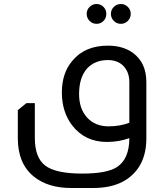

<svg xmlns="http://www.w3.org/2000/svg" viewBox="-20 -700 806 959"><path d="M462 -680Q483 -680 497 -665.5Q511 -651 511 -631Q511 -610 497 -595.5Q483 -581 462 -581Q442 -581 427.5 -595.5Q413 -610 413 -631Q413 -651 427.5 -665.5Q442 -680 462 -680ZM584 -680Q604 -680 618.5 -665.5Q633 -651 633 -631Q633 -610 618.5 -595.5Q604 -581 584 -581Q563 -581 548.5 -595.5Q534 -610 534 -631Q534 -651 548.5 -665.5Q563 -680 584 -680ZM626 -10Q574 9 514 9Q405 9 341 -73Q289 -141 289 -238Q289 -336 342 -397Q404 -472 519 -472Q595 -472 645 -435Q711 -386 711 -290V-9Q711 84 667 144Q597 239 446 239H335Q220 239 149 182Q69 117 69 -9V-150L112 -185H154V-11Q154 88 206.5 127.5Q259 167 390 167Q515 167 565 134Q626 93 626 -10ZM626 -290Q626 -343 592 -375Q563 -400 519 -400Q454 -400 415 -358Q375 -313 375 -230Q375 -157 415 -113Q455 -69 522 -69Q580 -69 626 -87Z"/></svg>

Font: Almarai
Style: Regular
Weight: 400
Designer: Boutros International 2019
Foundry: Created by Boutros International 2019
Version: Version 1.10